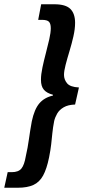

<svg xmlns="http://www.w3.org/2000/svg" viewBox="-58 -728 409 900"><path d="M-38 152 -22 79H-3Q28 79 42 62.5Q56 46 63 4Q72 -35 77.5 -75Q83 -115 91 -159Q103 -216 126.5 -243.5Q150 -271 190 -280V-284Q162 -291 148 -307Q134 -323 134 -354Q134 -379 141 -412Q148 -445 157 -479Q166 -513 173 -544Q180 -575 180 -596Q180 -617 171.5 -626Q163 -635 138 -635H121L135 -708H197Q250 -708 272 -686Q294 -664 294 -621Q294 -592 286 -557Q278 -522 267.5 -487.5Q257 -453 249.5 -424Q242 -395 242 -377Q242 -355 256.5 -337.5Q271 -320 312 -318L294 -238Q261 -237 240.5 -225Q220 -213 210 -195.5Q200 -178 196 -161Q190 -130 187.5 -104.5Q185 -79 182 -52Q179 -25 172 10Q161 64 144 95Q127 126 98.5 139Q70 152 26 152Z"/></svg>

Font: Source Sans 3
Style: Bold Italic
Weight: 700
Italic angle: -11°
Designer: Paul D. Hunt
Foundry: Adobe
Version: Version 3.052;hotconv 1.1.0;makeotfexe 2.6.0